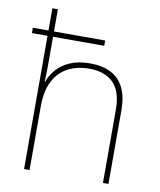

<svg xmlns="http://www.w3.org/2000/svg" viewBox="-85 -827 743 894"><g transform="rotate(10 286.5 -380.0)"><path d="M116 -760V-655H358V-630H116V-496Q116 -474 115.5 -456.5Q115 -439 114 -417H116Q127 -449 151 -476.5Q175 -504 214 -521Q253 -538 309 -538Q366 -538 406.5 -517.5Q447 -497 468 -454.5Q489 -412 489 -346V0H463V-345Q463 -433 422.5 -473Q382 -513 309 -513Q252 -513 208.5 -490.5Q165 -468 140.5 -421Q116 -374 116 -302V0H90V-630H16V-655H90V-760Z"/></g></svg>

Font: Noto Sans Khmer Thin
Style: Regular
Weight: 250
Version: Version 2.003